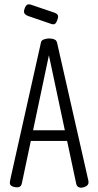

<svg xmlns="http://www.w3.org/2000/svg" viewBox="-20 -866 460 899"><path d="M392 -28Q395 -18 394.5 -11Q394 -4 390 0.5Q386 5 377 9Q362 15 351 11.5Q340 8 337 -5L209 -607L82 -6Q79 7 68 10Q57 13 41 8Q31 4 28 -1.5Q25 -7 26.5 -16Q28 -25 31 -38L172 -668Q174 -678 187 -682Q200 -686 210 -686Q217 -686 225 -684.5Q233 -683 239 -679Q245 -675 247 -667ZM91 -206 111 -256H299L318 -206ZM214 -756 112 -791Q99 -796 94.5 -803.5Q90 -811 95 -825Q100 -840 107.5 -844Q115 -848 128 -843L234 -807Q248 -802 251 -794Q254 -786 248 -772Q243 -757 236 -753.5Q229 -750 214 -756Z"/></svg>

Font: Fredoka Condensed Light
Style: Regular
Weight: 300
Width: 3
Designer: Ben Nathan
Foundry: Milena B. Brandão, Ben Nathan
Version: Version 2.001